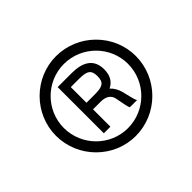

<svg xmlns="http://www.w3.org/2000/svg" viewBox="-96 -900 641 641"><g transform="rotate(-45 224.5 -579.5)"><path d="M224 -768C121 -768 36 -683 36 -580C36 -476 121 -391 224 -391C328 -391 413 -476 413 -580C413 -683 328 -768 224 -768ZM224 -428C141 -428 73 -496 73 -580C73 -663 141 -731 224 -731C308 -731 376 -663 376 -580C376 -496 308 -428 224 -428ZM297 -525C293 -541 285 -555 274 -565C295 -575 307 -594 307 -623C307 -672 273 -691 221 -691H155V-473H186V-555H221C237 -555 261 -552 266 -524L272 -493C274 -484 275 -478 278 -473H312C308 -479 307 -485 304 -496ZM186 -660H224C261 -660 275 -653 275 -623C275 -593 262 -586 225 -586H186Z"/></g></svg>

Font: Hibana SubMedium
Style: Regular
Weight: 500
Width: 6
Designer: pygmalion
Foundry: ybstudio
Version: Version 0.930;hotconv 1.0.109;makeotfexe 2.5.65596